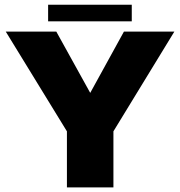

<svg xmlns="http://www.w3.org/2000/svg" viewBox="-20 -812 781 832"><path d="M274.5 -235.5H467L735.5 -675H517L363 -395H379L224 -675H5ZM270 0H471.5V-349.5H270ZM188.5 -719.5H551V-791.5H188.5Z"/></svg>

Font: Anybody UltraCondensed Thin ExtraBold
Style: Regular
Weight: 800
Version: Version 1.111